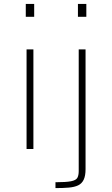

<svg xmlns="http://www.w3.org/2000/svg" viewBox="-20 -763 574 983"><path d="M112 -677V-743H155V-677ZM116 0V-510H151V0ZM379 -677V-743H422V-677ZM264 200V170Q318 170 343.5 165Q369 160 376 147.5Q383 135 383 113V-510H418V103Q418 137 408.5 157Q399 177 380 186Q361 195 332 197.5Q303 200 264 200Z"/></svg>

Font: Saira Expanded Thin
Style: Regular
Weight: 250
Width: 7
Designer: Hector Gatti with collaboration of the Omnibus-Type team
Foundry: Omnibus-Type
Version: Version 1.101